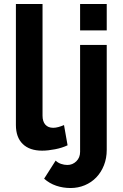

<svg xmlns="http://www.w3.org/2000/svg" viewBox="-20 -750 618 966"><path d="M335 196Q297 196 263 184.5Q229 173 202 149L260 58Q271 69 287 74.5Q303 80 319 80Q345 80 364 61.5Q383 43 383 14V-524H517V4Q517 46 503 81.5Q489 117 464.5 142.5Q440 168 406.5 182Q373 196 335 196ZM383 -597V-730H517V-597ZM60 -730H194V-168Q194 -139 208 -123Q222 -107 248 -107Q260 -107 274.5 -111Q289 -115 302 -121L320 -19Q293 -6 257 1Q221 8 192 8Q129 8 94.5 -25.5Q60 -59 60 -121Z"/></svg>

Font: Oxford Sans
Style: Bold
Weight: 700
Designer: Matt McInerney, Pablo Impallari, Rodrigo Fuenzalida
Foundry: Matt McInerney, Pablo Impallari, Rodrigo Fuenzalida
Version: Version 3.000g; ttfautohint (v1.5) -l 8 -r 28 -G 28 -x 14 -D